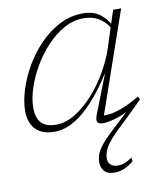

<svg xmlns="http://www.w3.org/2000/svg" viewBox="-83 -566 743 874"><g transform="rotate(-10 288.5 -128.5)"><path d="M547.5 -67.5Q527.5 -47.5 505.8 -26.2Q484 -5 468 10.5L421 55.5Q393.5 82.5 378.5 102.8Q363.5 123 357.8 139.5Q352 156 352 171.5Q352 190.5 364.2 201Q376.5 211.5 397.5 211.5Q413.5 211.5 427.8 206.2Q442 201 463.5 186.5L465.5 204Q439.5 224.5 418.8 232.5Q398 240.5 376.5 240.5Q345 240.5 330 224Q315 207.5 315 183Q315 165.5 321 147.5Q327 129.5 344.8 106.8Q362.5 84 396 52.5L500 -44V-34.5Q453 -8.5 418.2 0.8Q383.5 10 364 10Q342 10 337.5 -1.2Q333 -12.5 343 -37L410.5 -209.5H409Q372.5 -152 337.2 -110.5Q302 -69 268.5 -42.2Q235 -15.5 203 -2.8Q171 10 140.5 10Q99.5 10 73.8 -4.8Q48 -19.5 35.8 -45.5Q23.5 -71.5 23.5 -105Q23.5 -150.5 40.2 -203.8Q57 -257 87.2 -309Q117.5 -361 159.2 -404Q201 -447 251.8 -472.8Q302.5 -498.5 359.5 -498.5Q407.5 -498.5 437.5 -475.5Q467.5 -452.5 486.5 -414.5L479 -404Q459 -439.5 429 -457.8Q399 -476 358 -476Q311 -476 267.5 -451.8Q224 -427.5 186.8 -387.8Q149.5 -348 121.8 -300Q94 -252 78.2 -203.5Q62.5 -155 62.5 -114Q62.5 -66.5 84.5 -43.5Q106.5 -20.5 153 -20.5Q196.5 -20.5 240.8 -47.5Q285 -74.5 324.8 -118.8Q364.5 -163 395.8 -217Q427 -271 444.5 -325L475.5 -421.5L498 -490.5H535L367.5 -8L357 -24.5Q376.5 -22.5 401.5 -25.8Q426.5 -29 460.5 -41.8Q494.5 -54.5 540 -82Z"/></g></svg>

Font: Newsreader 9pt ExtraLight
Style: Italic
Weight: 250
Italic angle: -17°
Designer: Hugues Gentile
Foundry: Production Type
Version: Version 1.003